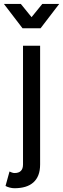

<svg xmlns="http://www.w3.org/2000/svg" viewBox="-26 -743 324 987"><path d="M22.9 138.7 2.4 212.9Q10.7 217.8 23.7 221.2Q36.6 224.6 48.3 224.6Q79.6 224.6 104 217.3Q128.4 210 145.5 194.8Q162.6 179.7 171.4 156.7Q180.2 133.8 180.2 102.5V0V-67.4V-507.8H92.3V-67.4V0V102.5Q92.3 113.3 89.6 121.6Q86.9 129.9 81.3 135.5Q75.7 141.1 67.6 143.8Q59.6 146.5 48.3 146.5Q42.5 146.5 34.9 143.8Q27.3 141.1 22.9 138.7ZM81.1 -722.7H-5.9L89.8 -597.7H182.6ZM191.4 -722.7 89.8 -597.7H182.6L278.3 -722.7Z"/></svg>

Font: Giphurs SC
Style: Regular
Weight: 400
Version: Version 0.920